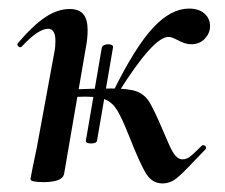

<svg xmlns="http://www.w3.org/2000/svg" viewBox="-20 -416 524 447"><path d="M281 -98Q264 -141 253 -159Q242 -177 226 -184Q210 -191 178 -191Q167 -191 123 -189L126 -207Q200 -210 239 -210Q280 -210 298.5 -203Q317 -196 328 -178Q339 -160 359 -113Q363 -104 372 -83Q381 -62 388.5 -53.5Q396 -45 405 -45Q415 -45 424.5 -53Q434 -61 450 -77Q451 -78 453 -78Q457 -78 459 -74.5Q461 -71 458 -68L431 -40Q405 -12 390.5 -0.5Q376 11 358 11Q335 11 321 -10.5Q307 -32 281 -98ZM51 1 55 -21Q65 -68 66 -74L107 -297Q109 -306 109 -321Q109 -349 92 -349Q69 -349 30 -307Q29 -306 27 -306Q24 -306 21.5 -309.5Q19 -313 22 -316Q57 -357 85.5 -376Q114 -395 142 -395Q164 -395 174 -383Q184 -371 184 -346Q184 -326 180 -306L129 -10Q124 8 81 8Q51 8 51 1ZM420 -396Q443 -396 456 -384.5Q469 -373 469 -355Q469 -339 457 -326Q445 -313 425 -313Q411 -313 393 -323Q391 -324 384.5 -327Q378 -330 372 -330Q337 -330 256 -201L244 -204Q295 -307 336.5 -351.5Q378 -396 420 -396ZM192 -82Q179 -82 180 -89L217 -305Q218 -309 222.5 -311Q227 -313 232 -313Q237 -313 240.5 -311Q244 -309 243 -305L206 -89Q205 -82 192 -82Z"/></svg>

Font: Cormorant Infant SemiBold
Style: Italic
Weight: 600
Italic angle: -10°
Designer: Christian Thalmann (Catharsis Fonts)
Foundry: Catharsis Fonts
Version: Version 4.000